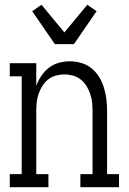

<svg xmlns="http://www.w3.org/2000/svg" viewBox="-20 -785 540 805"><path d="M21 0V-55H71V-465H21V-520H132V-425Q140 -447 153 -466.5Q166 -486 184.5 -500.5Q203 -515 226 -521.5Q249 -528 273 -528Q297 -528 321 -521Q345 -514 364 -498.5Q383 -483 396 -461.5Q409 -440 416 -416.5Q423 -393 426 -369Q429 -345 429 -320V-55H479V0H317V-55H368V-320Q368 -338 366 -356.5Q364 -375 358 -392Q352 -409 342.5 -424.5Q333 -440 318.5 -451.5Q304 -463 286 -468Q268 -473 250 -473Q232 -473 214 -468Q196 -463 181.5 -451.5Q167 -440 157.5 -424.5Q148 -409 142 -392Q136 -375 134 -356.5Q132 -338 132 -320V-55H183V0ZM210 -600 115 -738 154 -765 250 -649 346 -765 385 -738 290 -600Z"/></svg>

Font: Iosevka Curly Slab Light
Style: Regular
Weight: 300
Monospace: yes
Designer: Belleve Invis
Foundry: Belleve Invis
Version: Version 22.1.2; ttfautohint (v1.8.4)